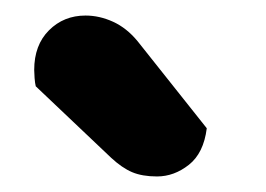

<svg xmlns="http://www.w3.org/2000/svg" viewBox="-20 -755 342 247"><path d="M26 -644Q25 -648 24.5 -654.5Q24 -661 24 -665Q24 -697 43 -716Q62 -735 90 -735Q108 -735 125.5 -727Q143 -719 157 -702L246 -590Q242 -558 223 -543Q204 -528 182 -528Q163 -528 150 -533.5Q137 -539 123 -552Z"/></svg>

Font: Baloo Chettan 2
Style: Bold
Weight: 700
Designer: Maithili Shingre, Unnati Kotecha and Ek Type
Foundry: Ek Type
Version: Version 1.640;hotconv 1.0.111;makeotfexe 2.5.65597; ttfautoh